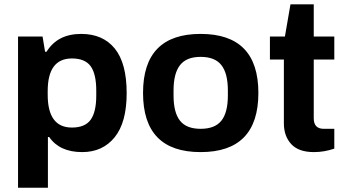

<svg xmlns="http://www.w3.org/2000/svg" viewBox="-20 -696 1602 894"><path d="M64 178.2V-525.9H178.2L189.9 -455.1H196.8Q248 -538.1 357.9 -538.1Q459 -538.1 514.4 -470Q569.8 -401.9 569.8 -262.2Q569.8 -126 513.9 -56.9Q458 12.2 362.8 12.2Q257.3 12.2 209 -58.1H203.1V178.2ZM314.9 -102.1Q376 -102.1 402.1 -138.4Q428.2 -174.8 428.2 -251V-273.9Q428.2 -351.6 402.1 -387.7Q376 -423.8 314.9 -423.8Q202.1 -423.8 202.1 -272V-254.9Q202.1 -102.1 314.9 -102.1Z M914.1 12.2Q646 12.2 646 -263.2Q646 -538.1 914.1 -538.1Q1183.1 -538.1 1183.1 -263.2Q1183.1 12.2 914.1 12.2ZM914.1 -96.2Q981 -96.2 1011 -134.3Q1041 -172.4 1041 -251V-274.9Q1041 -354 1011 -392.6Q981 -431.2 914.1 -431.2Q848.1 -431.2 818.1 -392.6Q788.1 -354 788.1 -274.9V-251Q788.1 -172.4 817.9 -134.3Q847.7 -96.2 914.1 -96.2Z M1441.9 12.2Q1370.6 12.2 1336.2 -24.9Q1301.8 -62 1301.8 -122.1V-418.9H1236.8V-525.9H1306.6L1332.5 -675.8H1440.9V-525.9H1536.6V-418.9H1440.9V-145Q1440.9 -96.2 1487.8 -96.2H1536.6V-3.9Q1489.3 12.2 1441.9 12.2Z"/></svg>

Font: Archivo
Style: Bold
Weight: 700
Designer: Hector Gatti
Foundry: Omnibus-Type
Version: Version 2.001